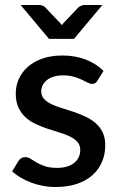

<svg xmlns="http://www.w3.org/2000/svg" viewBox="-20 -740 476 768"><path d="M370 -417.5 394 -456.5C375 -475.5 351.5 -490.5 323.5 -501.5C295.5 -512.5 264.3 -518 230 -518C199.7 -518 172.9 -513.9 149.8 -505.8C126.6 -497.6 107.1 -486.5 91.2 -472.5C75.4 -458.5 63.4 -442.3 55.2 -424C47.1 -405.7 43 -386.3 43 -366C43 -343.7 46.7 -324.7 54 -309.2C61.3 -293.7 71.1 -280.6 83.2 -269.7C95.4 -258.9 109.2 -250 124.8 -243C140.2 -236 156 -229.8 172 -224.5C188 -219.2 203.8 -214.2 219.2 -209.5C234.8 -204.8 248.6 -199.5 260.8 -193.5C272.9 -187.5 282.7 -180.3 290 -172C297.3 -163.7 301 -153 301 -140C301 -130.3 299.2 -121.2 295.5 -112.7C291.8 -104.2 286.2 -96.7 278.5 -90C270.8 -83.3 261.2 -78.1 249.5 -74.2C237.8 -70.4 224 -68.5 208 -68.5C188.7 -68.5 172.5 -70.7 159.5 -75.2C146.5 -79.7 135.4 -84.7 126.3 -90C117.1 -95.3 109.1 -100.2 102.3 -104.7C95.4 -109.2 88.5 -111.5 81.5 -111.5C74.8 -111.5 69.3 -110.1 64.8 -107.2C60.3 -104.4 56.5 -100.5 53.5 -95.5L28.5 -54.5C38.5 -45.5 49.9 -37.2 62.8 -29.5C75.6 -21.8 89.4 -15.2 104.3 -9.7C119.1 -4.2 134.8 0.1 151.3 3.3C167.8 6.4 184.8 8 202.5 8C234.5 8 262.9 3.8 287.8 -4.5C312.6 -12.8 333.3 -24.5 350 -39.5C366.7 -54.5 379.3 -72.2 388 -92.5C396.7 -112.8 401 -135 401 -159C401 -179.7 397.3 -197.2 390 -211.7C382.7 -226.2 373 -238.6 361 -248.7C349 -258.9 335.3 -267.5 320 -274.5C304.7 -281.5 289 -287.7 273 -293C257 -298.3 241.3 -303.3 226 -308C210.7 -312.7 197 -317.9 185 -323.7C173 -329.6 163.3 -336.5 156 -344.5C148.7 -352.5 145 -362.5 145 -374.5C145 -383.5 147 -391.9 151 -399.7C155 -407.6 160.8 -414.4 168.3 -420.2C175.8 -426.1 184.9 -430.6 195.8 -433.8C206.6 -436.9 218.7 -438.5 232 -438.5C248.3 -438.5 262.6 -436.8 274.8 -433.2C286.9 -429.8 297.5 -425.8 306.5 -421.5C315.5 -417.2 323.3 -413.2 330 -409.8C336.7 -406.2 342.8 -404.5 348.5 -404.5C353.5 -404.5 357.7 -405.5 361 -407.5C364.3 -409.5 367.3 -412.8 370 -417.5ZM62.5 -720 176 -584.5H276L389.5 -720H317.5C313.2 -720 309 -719.1 305 -717.2C301 -715.4 297.7 -713.7 295 -712L237 -651C233.3 -647.3 230.2 -643.5 227.5 -639.5C225.8 -641.8 224.2 -643.9 222.5 -645.8C220.8 -647.6 219.2 -649.3 217.5 -651L159.5 -712C157.2 -714 154 -715.8 150 -717.5C146 -719.2 141.7 -720 137 -720Z"/></svg>

Font: Lato Semibold
Style: Regular
Weight: 600
Designer: Lukasz Dziedzic
Foundry: tyPoland Lukasz Dziedzic
Version: Version 2.006; 2014-01-15